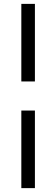

<svg xmlns="http://www.w3.org/2000/svg" viewBox="-20 -801 291 990"><path d="M160 -381H90V-781H160ZM160 169H90V-231H160Z"/></svg>

Font: Exo 2.0 Medium
Style: Regular
Weight: 500
Designer: Natanael Gama
Version: Version 1.001;PS 001.001;hotconv 1.0.70;makeotf.lib2.5.58329